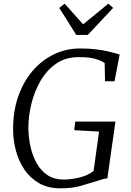

<svg xmlns="http://www.w3.org/2000/svg" viewBox="-20 -1014 709 1042"><path d="M307.5 8Q241.5 8 193.2 -19.2Q145 -46.5 113.8 -92Q82.5 -137.5 67.2 -193.2Q52 -249 51 -306Q50 -407.5 78.5 -489.5Q107 -571.5 157.5 -630Q208 -688.5 274 -719.8Q340 -751 414 -751Q464 -751 501.5 -746.2Q539 -741.5 565.8 -735.2Q592.5 -729 610 -724Q615 -722.5 619.8 -721Q624.5 -719.5 629.5 -718L601.5 -573H550L548 -672Q528.5 -685 497.5 -694.5Q466.5 -704 405.5 -704Q336 -704 284.8 -668.5Q233.5 -633 200 -575.2Q166.5 -517.5 150 -449.2Q133.5 -381 134 -315.5Q135 -265 146 -216Q157 -167 179.8 -127Q202.5 -87 238.2 -63.2Q274 -39.5 324 -39.5Q366.5 -39.5 413.5 -51.2Q460.5 -63 488 -86.5L517.5 -300L383 -307.5L388 -354H606.5L562.5 -45.5Q548.5 -45.5 534 -40.5Q519.5 -35.5 499 -29.5Q462.5 -18.5 417.8 -5.2Q373 8 307.5 8ZM394 -824.5 301.5 -971 331 -994Q356 -966 381 -938Q406 -910 431 -882Q465 -910 499.5 -938Q534 -966 568 -994L594 -971L456.5 -824.5Z"/></svg>

Font: Merriweather Light
Style: Italic
Weight: 300
Italic angle: -7.8°
Designer: Eben Sorkin
Foundry: Eben Sorkin
Version: Version 2.101